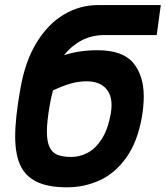

<svg xmlns="http://www.w3.org/2000/svg" viewBox="-20 -746 672 778"><path d="M41.5 -193.5Q41.5 -269 63 -389Q82 -497.5 128.2 -573.2Q174.5 -649 239 -687.2Q303.5 -725.5 378 -725.5H631.5L615 -604H405Q351.5 -604 310.2 -582Q269 -560 239.5 -522.5Q301.5 -542.5 375 -542.5Q477 -542.5 519.8 -491.2Q562.5 -440 562.5 -355.5Q562.5 -315 554.5 -269.5Q537 -171 492 -107.8Q447 -44.5 385 -15.8Q323 13 251 13Q173.5 13 127.5 -10Q81.5 -33 61.5 -78Q41.5 -123 41.5 -193.5ZM429 -286Q432 -304 432 -319.5Q432 -366 405.5 -391.2Q379 -416.5 332 -416.5Q296.5 -416.5 264 -406.8Q231.5 -397 194.5 -379.5Q185.5 -344 182 -322Q170 -254.5 170 -213Q170 -172 181 -149.5Q192 -127 213.2 -118.5Q234.5 -110 268.5 -110Q302.5 -110 334.5 -126.5Q366.5 -143 392 -182.2Q417.5 -221.5 429 -286Z"/></svg>

Font: JuliaMono ExtraBold
Style: Italic
Weight: 800
Italic angle: -9°
Monospace: yes
Designer: cormullion
Foundry: corm
Version: Version 0.057; ttfautohint (v1.8.4)